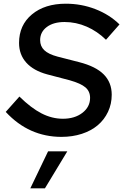

<svg xmlns="http://www.w3.org/2000/svg" viewBox="-20 -730 666 1038"><path d="M11 -125 85 -208Q148 -146 204.5 -117Q261 -88 320 -88Q384 -88 425.5 -120Q467 -152 467 -201Q467 -236 442 -257.5Q417 -279 357 -296L235 -328Q161 -348 122 -391.5Q83 -435 83 -498Q83 -594 152.5 -652Q222 -710 336 -710Q420 -710 496 -680.5Q572 -651 626 -598L553 -515Q506 -561 448.5 -586Q391 -611 329 -611Q269 -611 233 -584Q197 -557 197 -513Q197 -480 219.5 -458.5Q242 -437 291 -424L408 -394Q498 -371 541 -327.5Q584 -284 584 -218Q584 -168 564 -125.5Q544 -83 508.5 -53Q473 -23 422.5 -6.5Q372 10 312 10Q225 10 149.5 -23.5Q74 -57 11 -125ZM240 88H344L223 288H144Z"/></svg>

Font: Red Hat Text Medium
Style: Italic
Weight: 500
Italic angle: -12°
Designer: Pentagram / MCKL
Foundry: Pentagram / MCKL
Version: Version 1.003; Red Hat Text Medium Italic